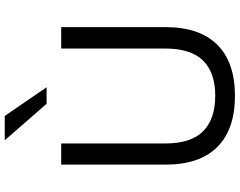

<svg xmlns="http://www.w3.org/2000/svg" viewBox="-118 -858 986 789"><g transform="rotate(-90 374.5 -464.0)"><path d="M375 9Q237 9 164.5 -63.5Q92 -136 92 -276V-705H179V-277Q179 -172 229 -122Q279 -72 375 -72Q470 -72 519.5 -122Q569 -172 569 -277V-705H657V-276Q657 -136 584.5 -63.5Q512 9 375 9ZM342 -765 192 -937H292L410 -765Z"/></g></svg>

Font: Nunito Sans 9pt
Style: Regular
Weight: 400
Version: Version 3.101;gftools[0.9.27]